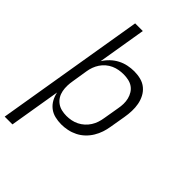

<svg xmlns="http://www.w3.org/2000/svg" viewBox="-277 -837 1153 1153"><g transform="rotate(45 299.5 -260.0)"><path d="M-1 215 157 -735H222L171 -428Q186 -452 206.5 -471.5Q227 -491 252 -504Q277 -517 304 -522.5Q331 -528 357 -528Q386 -528 413 -521Q440 -514 460.5 -497Q481 -480 493.5 -456Q506 -432 511 -405Q516 -378 515 -349.5Q514 -321 509 -292L492 -192Q488 -166 479.5 -140.5Q471 -115 456.5 -91Q442 -67 421.5 -47.5Q401 -28 376 -15.5Q351 -3 324.5 2.5Q298 8 272 8Q244 8 217.5 1.5Q191 -5 170.5 -21Q150 -37 137 -60.5Q124 -84 119 -110L65 215ZM258 -50Q278 -50 298.5 -54Q319 -58 338 -67.5Q357 -77 373 -91.5Q389 -106 400.5 -124Q412 -142 418.5 -162Q425 -182 428 -202L445 -302Q449 -323 449.5 -344Q450 -365 445 -385Q440 -405 429.5 -422Q419 -439 403 -450Q387 -461 366.5 -465.5Q346 -470 325 -470Q305 -470 285 -466.5Q265 -463 246 -454.5Q227 -446 210.5 -432Q194 -418 182.5 -400.5Q171 -383 164 -364Q157 -345 154 -325L138 -225Q134 -203 133.5 -181.5Q133 -160 137 -139.5Q141 -119 151.5 -101.5Q162 -84 178.5 -72Q195 -60 215.5 -55Q236 -50 258 -50Z"/></g></svg>

Font: Iosevka SS04 Light Extended
Style: Italic
Weight: 300
Width: 7
Italic angle: -9°
Monospace: yes
Designer: Belleve Invis
Foundry: Belleve Invis
Version: Version 19.0.0; ttfautohint (v1.8.4)